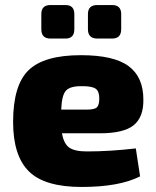

<svg xmlns="http://www.w3.org/2000/svg" viewBox="-20 -730 618 762"><path d="M240 -577H180Q144 -577 144 -614V-674Q144 -710 180 -710H240Q275 -710 275 -674V-614Q275 -577 240 -577ZM425 -577H366Q329 -577 329 -614V-674Q329 -710 366 -710H425Q461 -710 461 -674V-614Q461 -577 425 -577ZM376 -201H226Q233 -160 254.5 -144.5Q276 -129 325 -129Q416 -129 519 -141L536 -30Q453 12 304 12Q157 12 94.5 -50Q32 -112 32 -246Q32 -392 93.5 -451.5Q155 -511 301 -511Q432 -511 490.5 -467.5Q549 -424 549 -335Q550 -265 510.5 -233Q471 -201 376 -201ZM223 -295H325Q356 -295 365 -304.5Q374 -314 374 -339Q374 -368 359.5 -378Q345 -388 307 -388Q260 -389 242.5 -371Q225 -353 223 -295Z"/></svg>

Font: Ezarion Extra Bold
Style: Regular
Weight: 800
Designer: Natanael Gama
Version: Version 1.001;PS 001.001;hotconv 1.0.70;makeotf.lib2.5.58329